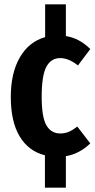

<svg xmlns="http://www.w3.org/2000/svg" viewBox="-20 -710 439 889"><path d="M398 -46Q347 3 285 13V159H188V9Q112 -10 71 -78.5Q30 -147 30 -261Q30 -372 72 -444.5Q114 -517 189 -538V-690H285V-543Q348 -533 398 -483L341 -407Q298 -441 259 -441Q216 -441 194.5 -400.5Q173 -360 173 -262Q173 -167 195 -129.5Q217 -92 259 -92Q280 -92 298 -99.5Q316 -107 338 -124Z"/></svg>

Font: Fira Sans Extra Condensed SemiBold
Style: Regular
Weight: 600
Width: 1
Designer: Carrois Corporate & Edenspiekermann AG
Foundry: Carrois Corporate GbR & Edenspiekermann AG
Version: Version 4.203